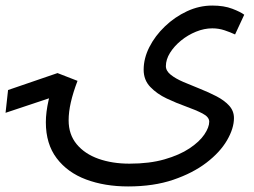

<svg xmlns="http://www.w3.org/2000/svg" viewBox="-135 -439 915 691"><path d="M30 1Q30 -35 40 -79Q50 -123 72 -176L144 -148Q128 -106 120 -71Q112 -36 112 -6Q112 45 141 80Q170 115 219.5 132.5Q269 150 331 150Q403 150 457 134.5Q511 119 547 95Q583 71 600.5 45Q618 19 618 -1Q618 -18 594 -30.5Q570 -43 535 -55.5Q500 -68 465 -84.5Q430 -101 406 -126Q382 -151 382 -188Q382 -229 402.5 -269.5Q423 -310 458.5 -344Q494 -378 538 -398.5Q582 -419 629 -419Q671 -419 701 -407.5Q731 -396 744 -386L711 -315Q694 -323 673 -330Q652 -337 629 -337Q600 -337 570.5 -325Q541 -313 516.5 -293Q492 -273 477 -249Q462 -225 462 -201Q462 -184 479.5 -170Q497 -156 525 -144Q553 -132 584.5 -119.5Q616 -107 644 -92.5Q672 -78 689.5 -59Q707 -40 707 -14Q707 23 682 66Q657 109 608 146.5Q559 184 488.5 208Q418 232 326 232Q242 232 175 207Q108 182 69 130.5Q30 79 30 1ZM-115 -33 -106 -115 72 -176 144 -148 68 -94Z"/></svg>

Font: Noto Sans Living
Style: Regular
Weight: 400
Designer: Monotype Design Team
Foundry: Monotype Imaging Inc.
Version: Version 2.013; ttfautohint (v1.8.4.7-5d5b)